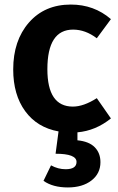

<svg xmlns="http://www.w3.org/2000/svg" viewBox="-20 -566 518 843"><path d="M467 -46Q400 8 320 15V50Q371 55 396 80.5Q421 106 421 146Q421 196 381.5 226.5Q342 257 278 257Q212 257 171 228L204 160Q235 177 268 177Q316 177 316 145Q316 109 224 109L237 11Q143 -6 90.5 -78Q38 -150 38 -261Q38 -388 107 -467Q176 -546 291 -546Q393 -546 467 -482L405 -398Q355 -436 301 -436Q188 -436 188 -262Q188 -98 300 -98Q347 -98 405 -135Z"/></svg>

Font: Fira Sans SemiBold
Style: Regular
Weight: 600
Designer: bBox Type GmbH & Carrois Corporate GbR & Edenspiekermann AG
Foundry: bBox Type GmbH & Carrois Corporate GbR & Edenspiekermann AG
Version: Version 4.301;PS 004.301;hotconv 1.0.88;makeotf.lib2.5.64775